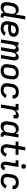

<svg xmlns="http://www.w3.org/2000/svg" viewBox="2478 -3274 803 5800"><g transform="rotate(90 2880.0 -373.5)"><path d="M190 8Q223 8 255 -1.5Q287 -11 314.5 -33.5Q342 -56 360 -86Q360 -57 376 -33.5Q392 -10 419 -1Q446 8 476 8H508V-79H490Q482 -79 474.5 -83Q467 -87 464.5 -95Q462 -103 463 -112L566 -735H466L415 -430Q408 -461 390.5 -487.5Q373 -514 343 -526Q313 -538 280 -538Q249 -538 218 -530Q187 -522 160 -503Q133 -484 113 -457Q93 -430 82.5 -400.5Q72 -371 67 -340L49 -230Q43 -197 42.5 -163Q42 -129 49.5 -97.5Q57 -66 76 -40.5Q95 -15 125.5 -3.5Q156 8 190 8ZM244 -79Q218 -79 195 -88.5Q172 -98 159 -119Q146 -140 144 -165Q142 -190 147 -216L165 -326Q169 -351 180 -374.5Q191 -398 211 -416.5Q231 -435 256 -443Q281 -451 306 -451Q332 -451 354.5 -439.5Q377 -428 387.5 -405Q398 -382 398.5 -355.5Q399 -329 394 -303L376 -193Q372 -170 362 -148Q352 -126 332.5 -109.5Q313 -93 290 -86Q267 -79 244 -79Z M839 8Q880 8 922 -3.5Q964 -15 1000 -43Q1036 -71 1060 -108L971 -147Q957 -125 935 -108.5Q913 -92 888 -85.5Q863 -79 839 -79Q811 -79 785.5 -87Q760 -95 743 -115Q726 -135 722 -161.5Q718 -188 723 -216L725 -228Q750 -221 776 -218.5Q802 -216 828 -216Q859 -216 890.5 -218.5Q922 -221 953 -228.5Q984 -236 1013.5 -252Q1043 -268 1063 -296Q1083 -324 1088 -355Q1094 -388 1085.5 -419Q1077 -450 1058 -474Q1039 -498 1011.5 -512.5Q984 -527 952 -532.5Q920 -538 887 -538Q854 -538 820.5 -532Q787 -526 755.5 -509Q724 -492 699.5 -465Q675 -438 662 -405.5Q649 -373 643 -340L625 -230Q618 -191 621 -152Q624 -113 643 -81Q662 -49 693 -28.5Q724 -8 761.5 0Q799 8 839 8ZM859 -302Q828 -302 797.5 -304Q767 -306 739 -317L741 -326Q745 -351 756.5 -375.5Q768 -400 789 -418.5Q810 -437 836 -444Q862 -451 887 -451Q907 -451 926 -447.5Q945 -444 961 -434Q977 -424 985.5 -406.5Q994 -389 991 -370Q987 -350 972 -334Q957 -318 937 -311.5Q917 -305 897.5 -303.5Q878 -302 859 -302Z M1171 0H1271L1326 -333Q1329 -352 1335 -371Q1341 -390 1350.5 -408Q1360 -426 1377.5 -438.5Q1395 -451 1414 -451Q1434 -451 1449.5 -438.5Q1465 -426 1467 -406.5Q1469 -387 1466 -366L1406 0H1506L1561 -333Q1564 -352 1569.5 -371Q1575 -390 1585 -408Q1595 -426 1612.5 -438.5Q1630 -451 1649 -451Q1669 -451 1684 -438.5Q1699 -426 1701.5 -406.5Q1704 -387 1701 -366L1640 0H1741L1799 -350Q1803 -375 1804 -400.5Q1805 -426 1800.5 -450.5Q1796 -475 1784 -496Q1772 -517 1750 -527.5Q1728 -538 1702 -538Q1674 -538 1646 -524Q1618 -510 1599 -485Q1580 -460 1568 -433Q1566 -460 1555 -485.5Q1544 -511 1520 -524.5Q1496 -538 1468 -538Q1444 -538 1420 -529Q1396 -520 1378 -501Q1360 -482 1347 -460L1359 -530H1258Z M2114 8Q2147 8 2180.5 1.5Q2214 -5 2245 -22Q2276 -39 2300 -66Q2324 -93 2337.5 -125Q2351 -157 2356 -190L2374 -300Q2381 -338 2379 -375Q2377 -412 2361.5 -444.5Q2346 -477 2318 -499Q2290 -521 2254 -529.5Q2218 -538 2181 -538Q2148 -538 2114.5 -531.5Q2081 -525 2050 -508Q2019 -491 1995 -464Q1971 -437 1957.5 -405Q1944 -373 1939 -340L1921 -230Q1915 -192 1916.5 -155Q1918 -118 1933.5 -85.5Q1949 -53 1977 -31.5Q2005 -10 2041 -1Q2077 8 2114 8ZM2116 -79Q2090 -79 2067 -88.5Q2044 -98 2031 -119Q2018 -140 2016 -165Q2014 -190 2019 -216L2037 -326Q2041 -351 2052 -375Q2063 -399 2083.5 -417.5Q2104 -436 2129 -443.5Q2154 -451 2179 -451Q2205 -451 2228 -441.5Q2251 -432 2264 -411.5Q2277 -391 2279 -365.5Q2281 -340 2276 -314L2258 -204Q2254 -179 2243 -155Q2232 -131 2211.5 -112.5Q2191 -94 2166 -86.5Q2141 -79 2116 -79Z M2704 8Q2739 8 2774.5 -0.5Q2810 -9 2842.5 -29.5Q2875 -50 2899 -79.5Q2923 -109 2937 -143L2844 -174Q2833 -146 2811.5 -123Q2790 -100 2761 -89.5Q2732 -79 2704 -79Q2677 -79 2652 -87.5Q2627 -96 2612 -116Q2597 -136 2593.5 -162.5Q2590 -189 2595 -216L2613 -326Q2617 -351 2627.5 -374.5Q2638 -398 2658 -416.5Q2678 -435 2703 -443Q2728 -451 2752 -451Q2774 -451 2794.5 -446Q2815 -441 2830 -428Q2845 -415 2851 -394.5Q2857 -374 2854 -353Q2854 -351 2853 -350H2953L2954 -355Q2959 -388 2951.5 -419.5Q2944 -451 2924.5 -475Q2905 -499 2877.5 -513.5Q2850 -528 2818 -533Q2786 -538 2752 -538Q2720 -538 2687 -531.5Q2654 -525 2623.5 -507.5Q2593 -490 2569.5 -463Q2546 -436 2533 -404.5Q2520 -373 2515 -340L2497 -230Q2490 -191 2493 -153Q2496 -115 2513.5 -82.5Q2531 -50 2561 -29Q2591 -8 2628 0Q2665 8 2704 8Z M3135 0H3235L3285 -301Q3289 -327 3298 -352.5Q3307 -378 3323 -401.5Q3339 -425 3364 -438Q3389 -451 3416 -451Q3428 -451 3438.5 -446Q3449 -441 3452 -429Q3455 -417 3454 -405Q3453 -393 3451 -380H3552Q3555 -403 3557.5 -425Q3560 -447 3558 -468.5Q3556 -490 3545 -508Q3534 -526 3513 -532Q3492 -538 3470 -538Q3436 -538 3402.5 -523Q3369 -508 3344.5 -480Q3320 -452 3305 -419L3323 -530H3120V-443H3208Z M3790 8Q3823 8 3855 -1.5Q3887 -11 3914.5 -33.5Q3942 -56 3960 -86Q3960 -57 3976 -33.5Q3992 -10 4019 -1Q4046 8 4076 8H4108V-79H4090Q4082 -79 4074.5 -83Q4067 -87 4064.5 -95Q4062 -103 4063 -112L4132 -530H4032L4015 -430Q4008 -461 3990.5 -487.5Q3973 -514 3943 -526Q3913 -538 3880 -538Q3849 -538 3818 -530Q3787 -522 3760 -503Q3733 -484 3713 -457Q3693 -430 3682.5 -400.5Q3672 -371 3667 -340L3649 -230Q3643 -197 3642.5 -163Q3642 -129 3649.5 -97.5Q3657 -66 3676 -40.5Q3695 -15 3725.5 -3.5Q3756 8 3790 8ZM3844 -79Q3818 -79 3795 -88.5Q3772 -98 3759 -119Q3746 -140 3744 -165Q3742 -190 3747 -216L3765 -326Q3769 -351 3780 -374.5Q3791 -398 3811 -416.5Q3831 -435 3856 -443Q3881 -451 3906 -451Q3932 -451 3954.5 -439.5Q3977 -428 3987.5 -405Q3998 -382 3998.5 -355.5Q3999 -329 3994 -303L3976 -193Q3972 -170 3962 -148Q3952 -126 3932.5 -109.5Q3913 -93 3890 -86Q3867 -79 3844 -79Z M4513 8Q4545 8 4577 -2Q4609 -12 4636 -34Q4663 -56 4682 -84Q4701 -112 4713 -143L4623 -180Q4614 -155 4600 -132Q4586 -109 4562 -94Q4538 -79 4513 -79Q4489 -79 4469.5 -92Q4450 -105 4442.5 -127Q4435 -149 4435.5 -173.5Q4436 -198 4440 -222L4476 -443H4658V-530H4491L4525 -735H4424L4390 -530H4255V-443H4376L4342 -236Q4335 -199 4335.5 -163Q4336 -127 4348 -94Q4360 -61 4384 -36.5Q4408 -12 4442.5 -2Q4477 8 4513 8Z M4993 8Q5022 8 5050.5 -5.5Q5079 -19 5098.5 -43Q5118 -67 5130 -95L5041 -134Q5037 -122 5031.5 -110.5Q5026 -99 5016 -89Q5006 -79 4993 -79Q4980 -79 4972 -90.5Q4964 -102 4962.5 -115Q4961 -128 4962 -142Q4963 -156 4965 -170L5024 -530H4823V-443H4910L4867 -184Q4861 -149 4862.5 -114Q4864 -79 4880 -49.5Q4896 -20 4927 -6Q4958 8 4993 8ZM5006 -616Q5021 -616 5036.5 -621Q5052 -626 5062 -639.5Q5072 -653 5074 -668Q5078 -691 5072 -712Q5066 -733 5047 -744Q5028 -755 5006 -755Q4991 -755 4975.5 -749.5Q4960 -744 4950 -730.5Q4940 -717 4938 -702Q4934 -680 4940 -658.5Q4946 -637 4965 -626.5Q4984 -616 5006 -616Z M5440 8Q5475 8 5510.5 -0.5Q5546 -9 5578.5 -29.5Q5611 -50 5635 -79.5Q5659 -109 5673 -143L5580 -174Q5569 -146 5547.5 -123Q5526 -100 5497 -89.5Q5468 -79 5440 -79Q5413 -79 5388 -87.5Q5363 -96 5348 -116Q5333 -136 5329.5 -162.5Q5326 -189 5331 -216L5349 -326Q5353 -351 5363.5 -374.5Q5374 -398 5394 -416.5Q5414 -435 5439 -443Q5464 -451 5488 -451Q5510 -451 5530.5 -446Q5551 -441 5566 -428Q5581 -415 5587 -394.5Q5593 -374 5590 -353Q5590 -351 5589 -350H5689L5690 -355Q5695 -388 5687.5 -419.5Q5680 -451 5660.5 -475Q5641 -499 5613.5 -513.5Q5586 -528 5554 -533Q5522 -538 5488 -538Q5456 -538 5423 -531.5Q5390 -525 5359.5 -507.5Q5329 -490 5305.5 -463Q5282 -436 5269 -404.5Q5256 -373 5251 -340L5233 -230Q5226 -191 5229 -153Q5232 -115 5249.5 -82.5Q5267 -50 5297 -29Q5327 -8 5364 0Q5401 8 5440 8Z"/></g></svg>

Font: Iosevka Sparkle Medium
Style: Italic
Weight: 500
Italic angle: -9°
Designer: Belleve Invis
Foundry: Belleve Invis
Version: Version 4.5.0; ttfautohint (v1.8.3)